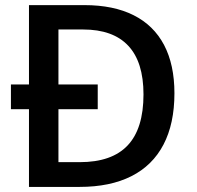

<svg xmlns="http://www.w3.org/2000/svg" viewBox="-20 -734 772 754"><path d="M93.8 -305.2H22.9V-402.3H93.8V-713.9H311.5Q425.8 -713.9 504.6 -674.3Q583.5 -634.8 624.3 -557.4Q665 -480 665 -367.7Q665 -248.5 622.1 -166.3Q579.1 -84 495.8 -42Q412.6 0 292.5 0H93.8ZM543.5 -363.3Q543.5 -490.7 483.6 -554.4Q423.8 -618.2 306.2 -618.2H209.5V-402.3H363.8V-305.2H209.5V-97.2H293Q419.4 -97.2 481.4 -163.1Q543.5 -229 543.5 -363.3Z"/></svg>

Font: Viking Open Sans Light
Style: Bold
Weight: 600
Foundry: Ascender Corporation
Version: Version 2.001